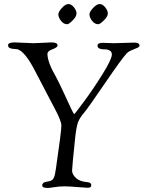

<svg xmlns="http://www.w3.org/2000/svg" viewBox="-20 -924 730 951"><path d="M269 -853Q269 -865 286.5 -884.5Q304 -904 319 -904Q333 -904 346 -888Q359 -872 359 -857Q359 -842 340 -823Q321 -804 313 -804Q295 -804 282 -821Q269 -838 269 -853ZM423 -853Q423 -865 441 -884.5Q459 -904 474 -904Q488 -904 501 -888Q514 -872 514 -857Q514 -842 494.5 -823Q475 -804 467 -804Q449 -804 436 -821Q423 -838 423 -853ZM20 -700Q20 -714 53 -714Q59 -714 98 -712Q137 -710 146 -710Q158 -710 192.5 -712Q227 -714 235 -714Q265 -714 265 -699Q265 -689 240 -680Q215 -671 215 -657Q215 -616 259 -540Q275 -510 296.5 -463Q318 -416 331.5 -387.5Q345 -359 348 -359Q350 -359 396 -421Q442 -483 488 -557Q534 -631 534 -654Q534 -668 523 -674Q512 -680 498.5 -679.5Q485 -679 474 -683Q463 -687 463 -698Q463 -712 489 -712Q494 -712 513.5 -711Q533 -710 542 -710Q565 -710 596 -711.5Q627 -713 645 -713Q671 -713 671 -698Q671 -692 660 -687Q649 -682 632.5 -675.5Q616 -669 607 -659Q584 -635 498 -509Q412 -383 396 -365Q376 -342 367.5 -321Q359 -300 353 -248Q337 -95 337 -79Q337 -59 359 -40Q370 -31 384 -27Q398 -23 408 -22.5Q418 -22 425 -18.5Q432 -15 432 -8Q432 -3 431 -0.5Q430 2 426 4Q422 6 413 6Q408 6 363 2.5Q318 -1 300 -1Q274 -1 249.5 3Q225 7 216 7Q189 7 189 -6Q189 -12 193 -16Q197 -20 201 -21.5Q205 -23 214 -24.5Q223 -26 227 -27Q241 -31 247 -44.5Q253 -58 257 -89Q284 -273 284 -302Q284 -308 282.5 -314.5Q281 -321 276.5 -332.5Q272 -344 267 -355Q262 -366 250 -388.5Q238 -411 227 -432Q216 -453 195.5 -492.5Q175 -532 155 -570Q105 -668 67 -680Q64 -681 50.5 -681.5Q37 -682 28.5 -686Q20 -690 20 -700Z"/></svg>

Font: OFL Sorts Mill Goudy TT
Style: Italic
Weight: 500
Italic angle: -6°
Version: Version 003.000